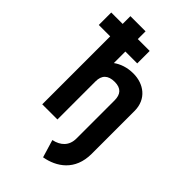

<svg xmlns="http://www.w3.org/2000/svg" viewBox="-300 -842 1155 1155"><g transform="rotate(45 278.0 -264.0)"><path d="M279 109 313 222C409 205 505 143 505 0V-364C505 -466 428 -519 341 -519C287 -519 245 -503 213 -480V-578H314V-684H213V-750H84V-684H-13V-578H84V0H213V-324C213 -376 240 -404 297 -404C351 -404 375 -376 375 -324V0C375 61 337 97 279 109Z"/></g></svg>

Font: Finlandica SemiBold
Style: Regular
Weight: 600
Designer: Niklas Ekholm, Juho Hiilivirta, Jaakko Suomalainen
Foundry: Helsinki Type Studio
Version: Version 2.000;Glyphs 3.2 (3202)